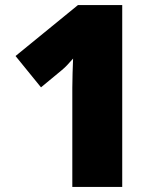

<svg xmlns="http://www.w3.org/2000/svg" viewBox="-20 -734 626 754"><path d="M460 0H264V-353Q264 -363 264 -389Q264 -415 265 -447Q266 -479 267 -504Q254 -489 243.5 -478Q233 -467 222 -458L141 -391L41 -514L286 -714H460Z"/></svg>

Font: Noto Sans Syriac Western Black
Style: Regular
Weight: 900
Designer: Patrick Giasson and the Monotype Design Team
Foundry: Monotype Imaging Inc.
Version: Version 3.000; ttfautohint (v1.8.4.7-5d5b)